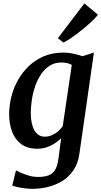

<svg xmlns="http://www.w3.org/2000/svg" viewBox="-20 -884 608 1154"><path d="M457.5 38Q449.5 99 420.8 140.2Q392 181.5 351.2 205.8Q310.5 230 264.2 240.5Q218 251 174 251Q151.5 251 127.2 247.8Q103 244.5 83 240Q63 235.5 53.5 231L76 140Q84.5 145 105.2 154.2Q126 163.5 153.2 171.5Q180.5 179.5 208 179.5Q246 179.5 271.2 170.2Q296.5 161 311.2 136.8Q326 112.5 331.5 68L347.5 -53.5Q331.5 -37.5 310 -23Q288.5 -8.5 261.8 0.8Q235 10 203.5 10Q145 10 107.5 -18Q70 -46 52.5 -93Q35 -140 35 -198Q35 -250 48.2 -302.8Q61.5 -355.5 88.2 -403Q115 -450.5 154.2 -487.8Q193.5 -525 245.2 -546.5Q297 -568 361 -568Q391 -568 422.5 -561.2Q454 -554.5 475 -546L544.5 -568ZM411.5 -494Q398.5 -501.5 382.2 -505Q366 -508.5 349.5 -508.5Q309.5 -508.5 279.2 -489.5Q249 -470.5 227.2 -438.5Q205.5 -406.5 191.8 -366.8Q178 -327 171.5 -284.8Q165 -242.5 165 -204Q165 -170.5 170.8 -144.5Q176.5 -118.5 187.2 -100.2Q198 -82 213.2 -72.2Q228.5 -62.5 248.5 -62.5Q272 -62.5 292.8 -71.8Q313.5 -81 329.8 -95.5Q346 -110 357 -125.5ZM328 -654.5 487 -863.5 568 -796Q562.5 -786 545.2 -768.8Q528 -751.5 503.8 -730.5Q479.5 -709.5 453.2 -689.2Q427 -669 402.8 -652.5Q378.5 -636 361 -628Z"/></svg>

Font: Merriweather SemiBold
Style: Italic
Weight: 600
Italic angle: -7.8°
Version: Version 2.101